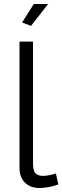

<svg xmlns="http://www.w3.org/2000/svg" viewBox="-20 -939 313 965"><path d="M78 -730H146V-118Q146 -79 159.5 -67Q173 -55 194 -55Q212 -55 230.5 -59Q249 -63 261 -67L273 -12Q254 -4 226.5 1Q199 6 179 6Q133 6 105.5 -21Q78 -48 78 -95ZM136 -809 91 -826 150 -919H222Z"/></svg>

Font: Raleway
Style: Regular
Weight: 400
Designer: Matt McInerney, Pablo Impallari, Rodrigo Fuenzalida
Foundry: Matt McInerney, Pablo Impallari, Rodrigo Fuenzalida
Version: Version 4.101;RELEASE